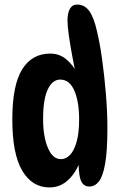

<svg xmlns="http://www.w3.org/2000/svg" viewBox="-20 -808 541 842"><path d="M197 14Q121 14 77.5 -59.5Q34 -133 34 -284Q34 -434 77 -503.5Q120 -573 200 -573Q240 -573 269.5 -549Q299 -525 323 -481L314 -477Q305 -518 296.5 -564Q288 -610 282 -651.5Q276 -693 276 -717Q276 -751 286.5 -769.5Q297 -788 319 -788Q351 -788 371.5 -759.5Q392 -731 405 -672Q418 -619 428 -546.5Q438 -474 444.5 -395.5Q451 -317 451 -245Q451 -145 441 -89.5Q431 -34 413.5 -12Q396 10 372 10Q343 10 333 -21Q323 -52 325 -122H339Q320 -60 283.5 -23Q247 14 197 14ZM247 -110Q269 -110 287 -128.5Q305 -147 316 -186Q327 -225 327 -285Q327 -362 306 -410.5Q285 -459 244 -459Q210 -459 189.5 -416Q169 -373 169 -286Q169 -209 190 -159.5Q211 -110 247 -110Z"/></svg>

Font: DynaPuff Condensed
Style: Regular
Weight: 400
Width: 3
Designer: Toshi Omagari, Jennifer Daniel
Foundry: Google Fonts
Version: Version 2.000